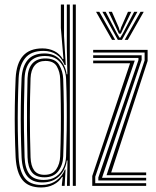

<svg xmlns="http://www.w3.org/2000/svg" viewBox="-20 -820 689 847"><path d="M314.5 0H301.2V-800H314.5ZM288 0H275.5L277.8 -112.2H274.8Q268.8 -68.8 240.5 -42Q212.2 -15.2 167.2 -15.2Q122.8 -15.2 100.5 -42.1Q78.2 -69 75.2 -125.8Q73 -179.2 72 -235.8Q71 -292.2 71.8 -352.1Q72.5 -412 75.2 -475Q78 -526.5 102.2 -555.4Q126.5 -584.2 176.5 -584.2Q218.5 -584.2 243.5 -558.1Q268.5 -532 274 -492.5H277.2L274.8 -611V-800H288ZM173 -26.2Q206.2 -26.2 227.6 -41.2Q249 -56.2 259.8 -80Q270.5 -103.8 271.5 -129.8Q273.5 -187.8 274.2 -245.5Q275 -303.2 274.4 -360.1Q273.8 -417 271.5 -471.8Q270.5 -497 261 -520.1Q251.5 -543.2 231.5 -558.1Q211.5 -573 178.5 -573Q134.5 -573 112.5 -547.6Q90.5 -522.2 88.5 -475Q86.5 -411.8 85.8 -355.8Q85 -299.8 85.8 -244Q86.5 -188.2 88.5 -125.8Q90.5 -77.5 109.6 -51.9Q128.8 -26.2 173 -26.2ZM176 -37.8Q137.8 -37.8 120.4 -60.4Q103 -83 101.5 -126Q99.8 -186.8 99.1 -245.6Q98.5 -304.5 99.2 -361.9Q100 -419.2 101.5 -474.8Q103 -518 123 -540.1Q143 -562.2 180.2 -562.2Q223.8 -562.2 240.6 -534.2Q257.5 -506.2 258.8 -472Q260.8 -416.5 261.5 -360.4Q262.2 -304.2 261.6 -246.8Q261 -189.2 258.8 -130Q257.5 -92 237.2 -64.9Q217 -37.8 176 -37.8ZM176.2 -48.8Q212 -48.8 228.1 -72.9Q244.2 -97 245.5 -130Q247.8 -188.8 248.4 -246.8Q249 -304.8 248.2 -361.4Q247.5 -418 245.5 -472Q244.5 -502.8 230.8 -527Q217 -551.2 180.5 -551.2Q149.2 -551.2 132.8 -531.1Q116.2 -511 114.8 -474.8Q111.8 -387.8 111.8 -303.6Q111.8 -219.5 114.8 -126Q116.2 -88.5 130.5 -68.6Q144.8 -48.8 176.2 -48.8ZM161.2 7Q106 7 79.4 -25.6Q52.8 -58.2 49 -125.5Q46.5 -179.8 45.5 -236.8Q44.5 -293.8 45.4 -353.4Q46.2 -413 49 -475Q52.5 -541.2 81.8 -573.9Q111 -606.5 167.2 -606.5Q196 -606.5 219.8 -594.6Q243.5 -582.8 256.8 -559.5H260L248.5 -697V-800H262.5V-661L270 -533.2H265Q253.2 -563.8 229 -579.6Q204.8 -595.5 171.8 -595.5Q116.8 -595.5 90.9 -563.4Q65 -531.2 62.2 -475.2Q59.8 -416.8 58.8 -359Q57.8 -301.2 58.6 -243.4Q59.5 -185.5 62.2 -125.8Q65.5 -66 88.9 -35Q112.2 -4 164 -4Q200.8 -4 227.8 -23Q254.8 -42 266 -72H269.2L265.2 0H252.8L253 -6.5L256.8 -39.8H254Q240.5 -17.8 216.1 -5.4Q191.8 7 161.2 7ZM450 -47.2 618 -553.8V-588.2H391V-600H631.2V-551.2L470.5 -59.2H624.8V-47.2ZM387 0V-43.5L553.8 -540.8H391V-552.8H574.5L400.2 -40.5V-11.8H624.8V0ZM413.8 -23.8V-37.2L590.8 -555.2V-564.5H391V-576.2H604.8V-555.5L430 -35.5H624.8V-23.8ZM403.8 -767.8H418.2L488 -644.2H474.2ZM431.8 -767.8H446.2L495.5 -673.8L507 -654.2H511L522.5 -673.8L571.8 -767.8H586.2L518 -644.2H499.8ZM459.2 -767.8H473.8L503.8 -699L507.8 -685H510.2L514.2 -699L544.5 -767.8H559.2L521.8 -690.2L513.2 -671.5H504.8L496 -690.2ZM599.8 -767.8H614L543.8 -644.2H530Z"/></svg>

Font: Big Shoulders Inline Display Thin
Style: Regular
Weight: 400
Version: Version 2.002